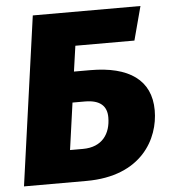

<svg xmlns="http://www.w3.org/2000/svg" viewBox="-51 -741 693 787"><g transform="rotate(-5 295.5 -347.5)"><path d="M328 -451H261L276 -556H519L556 -695H113L16 0H273C501 0 577 -148 577 -264C577 -389 487 -451 328 -451ZM270 -132H217L244 -325H295C358 -325 385 -298 385 -252C385 -185 350 -132 270 -132Z"/></g></svg>

Font: Fira Sans ExtraBold
Style: Italic
Weight: 800
Italic angle: -8°
Designer: bBox Type GmbH & Carrois Corporate GbR & Edenspiekermann AG
Foundry: bBox Type GmbH & Carrois Corporate GbR & Edenspiekermann AG
Version: Version 4.301;PS 004.301;hotconv 1.0.88;makeotf.lib2.5.64775